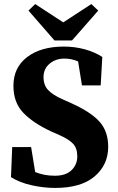

<svg xmlns="http://www.w3.org/2000/svg" viewBox="-20 -905 581 944"><path d="M251 19Q195 19 136 6Q77 -7 34 -34L40 -182H133L153 -59Q176 -50 199 -45.5Q222 -41 250 -41Q304 -41 332 -68.5Q360 -96 360 -136Q360 -176 339.5 -198Q319 -220 274 -240L231 -259Q143 -300 94.5 -350.5Q46 -401 46 -483Q46 -573 113.5 -624.5Q181 -676 294 -676Q348 -676 397 -662.5Q446 -649 483 -625L475 -485H383L364 -603Q331 -617 297 -617Q254 -617 224 -592Q194 -567 194 -526Q194 -486 217 -462Q240 -438 285 -418L332 -397Q427 -354 469.5 -306.5Q512 -259 512 -183Q512 -95 445.5 -38Q379 19 251 19ZM153 -885 291 -795 429 -885 463 -853 334 -706H248L120 -853Z"/></svg>

Font: Source Serif 4
Style: Bold
Weight: 700
Designer: Frank Grießhammer
Foundry: Adobe
Version: Version 4.005;hotconv 1.1.0;makeotfexe 2.6.0